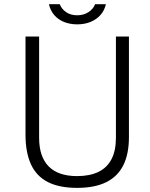

<svg xmlns="http://www.w3.org/2000/svg" viewBox="-20 -900 728 930"><path d="M604.5 -235.5Q604.5 -154.5 577.5 -100Q550.5 -45.5 495 -17.8Q439.5 10 353.5 10Q266.5 10 211.2 -18.5Q156 -47 129.8 -104.5Q103.5 -162 103.5 -248V-723H169.5V-232.5Q169.5 -141 215.8 -94Q262 -47 353.5 -47Q415 -47 457 -67.5Q499 -88 520.2 -129.2Q541.5 -170.5 541.5 -232.5V-723H604.5ZM493 -879.5Q486 -849.5 467 -827.8Q448 -806 419 -794Q390 -782 354 -782Q320 -782 291.2 -793.2Q262.5 -804.5 243.2 -826.5Q224 -848.5 217 -879.5H269.5Q278.5 -856 300.5 -841Q322.5 -826 354 -826Q385 -826 408.2 -841Q431.5 -856 440.5 -879.5Z"/></svg>

Font: Public Sans Thin ExtraLight
Style: Regular
Weight: 250
Version: Version 1.007